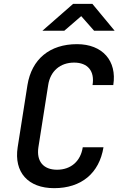

<svg xmlns="http://www.w3.org/2000/svg" viewBox="-20 -970 640 1000"><path d="M201 -810H315L403 -886L470 -810H577L461 -950H361ZM262 10C404 10 497 -68 519 -203H411C400 -130 349 -86 277 -86C206 -86 169 -130 180 -203L231 -527C242 -600 294 -644 366 -644C437 -644 474 -600 462 -527H570C590 -653 514 -740 381 -740C239 -740 145 -662 123 -527L72 -203C52 -73 126 10 262 10Z"/></svg>

Font: JetBrains Mono SemiBold
Style: Italic
Weight: 472
Italic angle: -9°
Monospace: yes
Designer: Philipp Nurullin, Konstantin Bulenkov
Foundry: JetBrains
Version: Version 2.305